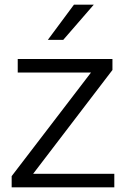

<svg xmlns="http://www.w3.org/2000/svg" viewBox="-20 -803 540 823"><path d="M470 -58V0H30V-48L370 -492H56V-550H462V-503L122 -58ZM297 -783H382L251 -632H185Z"/></svg>

Font: Krub
Style: Regular
Weight: 400
Designer: Ekaluck Peanpanawate
Foundry: Cadson Demak Co.,Ltd.
Version: Version 1.000; ttfautohint (v1.6)